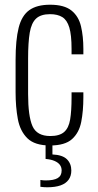

<svg xmlns="http://www.w3.org/2000/svg" viewBox="-20 -607 415 813"><path d="M192 9Q127 9 96 -21.5Q65 -52 55.5 -103Q46 -154 46 -217V-353Q46 -438 59 -489.5Q72 -541 104 -564Q136 -587 192 -587Q252 -587 282.5 -562.5Q313 -538 323 -495.5Q333 -453 333 -400V-377H283V-400Q283 -459 273.5 -490.5Q264 -522 244 -534.5Q224 -547 192 -547Q153 -547 133 -528.5Q113 -510 106 -469Q99 -428 99 -359V-209Q99 -115 117.5 -73Q136 -31 193 -31Q232 -31 251.5 -48Q271 -65 277 -101Q283 -137 283 -194V-216H333V-195Q333 -137 324 -91Q315 -45 285 -18Q255 9 192 9ZM180 186Q173 186 166 185.5Q159 185 151 184V155Q157 156 162.5 156.5Q168 157 173 157Q208 157 224.5 147Q241 137 241 115Q241 101 233.5 91Q226 81 211 74.5Q196 68 173 66V0H202V47Q245 49 263.5 67.5Q282 86 282 115Q282 138 270.5 154Q259 170 236.5 178Q214 186 180 186Z"/></svg>

Font: Oswald ExtraLight
Style: Regular
Weight: 250
Designer: Vernon Adams
Foundry: Vernon Adams
Version: Version 4.103;gftools[0.9.33.dev8+g029e19f]